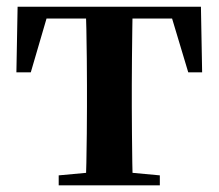

<svg xmlns="http://www.w3.org/2000/svg" viewBox="-20 -556 656 576"><path d="M29.2 -339.1 32.8 -535.7H582.8L586.4 -339.1H544.7L486.1 -534.2L552 -500.4H63.6L129.5 -534.2L72.4 -339.1ZM156.1 0V-29.9L267.7 -40.2H348.6L459.5 -29.9V0ZM237.2 0Q238.2 -25.5 239.1 -67.4Q239.9 -109.4 240.4 -154.7Q240.9 -200 240.9 -234.8V-301.2Q240.9 -335.7 240.4 -381Q239.9 -426.4 239.1 -468.7Q238.2 -511 237.2 -535.7H378.4Q377.4 -511 376.9 -468.7Q376.4 -426.4 375.9 -381Q375.4 -335.7 375.4 -301.2V-234.8Q375.4 -200 375.9 -154.7Q376.4 -109.4 376.9 -67.4Q377.4 -25.5 378.4 0Z"/></svg>

Font: Noto Serif TC
Style: Regular
Weight: 200
Designer: Ryoko NISHIZUKA 西塚涼子 (kana & ideographs); Frank Grießhammer (Latin, Greek & Cyrillic); Wenlong ZHANG 张文龙 (bopomofo); San
Foundry: Adobe
Version: Version 2.001;hotconv 1.1.0;makeotfexe 2.6.0